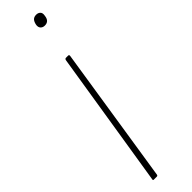

<svg xmlns="http://www.w3.org/2000/svg" viewBox="-240 -478 637 637"><g transform="rotate(-45 79.0 -159.5)"><path d="M108 -320Q113 -320 112 -314L37 168Q36 172 32 172H18Q14 172 15 168L92 -314Q93 -320 98 -320ZM129 -491Q138 -491 143.5 -485.5Q149 -480 147 -469L146 -463Q144 -454 138.5 -449.5Q133 -445 124 -445Q115 -445 109.5 -450.5Q104 -456 105 -466L106 -471Q109 -482 114.5 -486.5Q120 -491 129 -491Z"/></g></svg>

Font: Sofia Sans Condensed Thin
Style: Italic
Weight: 250
Italic angle: -9°
Version: Version 4.100